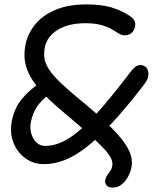

<svg xmlns="http://www.w3.org/2000/svg" viewBox="-20 -731 699 878"><path d="M495.8 126.8Q475.4 126.8 467 116.2Q458.6 105.6 461.6 90.8Q464.2 79.8 468.2 73Q472.2 66.2 477.5 59.9Q482.8 53.6 487 46.9Q491.2 40.2 493 30.2Q496.2 14.2 489.1 -3.9Q482 -22 457.6 -48.6Q433.2 -75.2 386.6 -117.4Q340 -159.6 264.2 -223Q204.2 -273.2 167.7 -314.3Q131.2 -355.4 113.6 -391.2Q96 -427 92.9 -459.8Q89.8 -492.6 96.6 -526.8Q106.6 -576.4 139.8 -618Q173 -659.6 231.8 -685.2Q290.6 -710.8 375.8 -710.8Q446 -710.8 491.5 -696.5Q537 -682.2 571.8 -659Q590.6 -646.8 595.4 -634.8Q600.2 -622.8 597.6 -609.4Q594.2 -592 582.1 -580.8Q570 -569.6 550.4 -569.6Q536.6 -569.6 523.2 -578Q509.8 -586.4 491.1 -597.2Q472.4 -608 443.7 -616.4Q415 -624.8 370.4 -624.8Q292.8 -624.8 243.7 -594.3Q194.6 -563.8 184.8 -514Q179.6 -488 183.4 -463.9Q187.2 -439.8 203.7 -414.2Q220.2 -388.6 252.1 -357.5Q284 -326.4 334.2 -284.6Q417.4 -216.6 468.5 -167.7Q519.6 -118.8 545.7 -82.5Q571.8 -46.2 579.1 -17.9Q586.4 10.4 580.6 37Q577.8 51 570.7 66.8Q563.6 82.6 552.6 96.3Q541.6 110 527.3 118.4Q513 126.8 495.8 126.8ZM180.8 19.6Q133 19.6 95.7 -7.5Q58.4 -34.6 41.1 -79.7Q23.8 -124.8 34.4 -179.6Q45.6 -235.2 77.6 -275.2Q109.6 -315.2 153.6 -345.2Q170.8 -355.8 186.9 -355.4Q203 -355 212 -342.4Q218.4 -334 214.3 -319.5Q210.2 -305 200.6 -296.8Q164.2 -267.4 146.8 -239.7Q129.4 -212 121.2 -173.2Q115.8 -145 123.1 -119.9Q130.4 -94.8 146.8 -79.3Q163.2 -63.8 187 -63.8Q240.4 -63.8 296.3 -99.4Q352.2 -135 419.8 -209.6Q487.4 -284.2 574.6 -399.4Q589.2 -418.2 599.3 -425.8Q609.4 -433.4 622.2 -433.4Q642.6 -433.4 652.1 -418Q661.6 -402.6 657.6 -380.4Q656.4 -372.8 651.1 -363.3Q645.8 -353.8 633.6 -337.4Q554.8 -235.8 491.1 -167.1Q427.4 -98.4 374.3 -57.3Q321.2 -16.2 273.9 1.7Q226.6 19.6 180.8 19.6Z"/></svg>

Font: Shantell Sans Light
Style: Italic
Weight: 300
Italic angle: -11°
Designer: Stephen Nixon, Anya Danilova, Shantell Martin
Foundry: Arrow Type
Version: Version 1.008;[ac192a2d6]